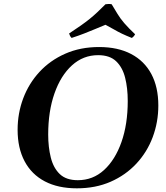

<svg xmlns="http://www.w3.org/2000/svg" viewBox="-20 -958 857 992"><path d="M492 -715Q589 -715 657.5 -679Q726 -643 762 -575.5Q798 -508 798 -413Q798 -327 769 -249.5Q740 -172 684.5 -112.5Q629 -53 551.5 -19Q474 15 377 15Q280 15 211.5 -21Q143 -57 107 -125Q71 -193 71 -287Q71 -373 100 -450Q129 -527 184 -586.5Q239 -646 317 -680.5Q395 -715 492 -715ZM382 -27Q460 -27 517.5 -79.5Q575 -132 607.5 -224Q640 -316 640 -436Q640 -503 626.5 -556.5Q613 -610 580 -641.5Q547 -673 487 -673Q410 -673 352 -620.5Q294 -568 261.5 -475.5Q229 -383 229 -263Q229 -198 242.5 -144Q256 -90 289 -58.5Q322 -27 382 -27ZM350 -762Q345 -767 342 -772.5Q339 -778 337 -785Q372 -808 397.5 -826Q423 -844 443.5 -860.5Q464 -877 483.5 -895.5Q503 -914 525 -936Q542 -939 557 -936Q574 -908 587.5 -885.5Q601 -863 622 -838.5Q643 -814 678 -781Q672 -769 661 -762Q631 -774 610 -784Q589 -794 569.5 -805.5Q550 -817 525 -830Q496 -818 469.5 -807Q443 -796 415 -785Q387 -774 350 -762Z"/></svg>

Font: Poltawski Nowy SemiBold
Style: Italic
Weight: 600
Italic angle: -12°
Version: Version 1.001;gftools[0.9.25]